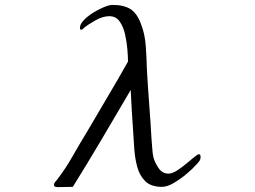

<svg xmlns="http://www.w3.org/2000/svg" viewBox="-20 -760 1040 783"><path d="M798 -120Q798 -110 792.5 -102.5Q787 -95 780 -88Q766 -72 741 -51Q716 -30 689 -14Q662 2 640 2Q596 2 572.5 -21Q549 -44 539.5 -80Q530 -116 527.5 -154.5Q525 -193 523 -224Q520 -266 517.5 -308.5Q515 -351 513 -393Q455 -294 396.5 -195Q338 -96 277 2L223 3Q219 4 209.5 2.5Q200 1 200 -5Q200 -11 203.5 -16Q207 -21 211 -25Q246 -70 275 -121Q304 -172 334 -221Q376 -293 418.5 -364.5Q461 -436 502 -509Q502 -528 499.5 -558.5Q497 -589 490 -620Q483 -651 468 -672.5Q453 -694 426 -694Q400 -694 371 -678Q342 -662 322 -646Q317 -639 311 -639Q307 -639 306.5 -642Q306 -645 306 -647Q306 -661 321.5 -677.5Q337 -694 359.5 -708Q382 -722 404 -731Q426 -740 439 -740Q485 -740 512 -723Q539 -706 555 -662Q571 -622 574.5 -571.5Q578 -521 579 -477Q583 -406 588.5 -334.5Q594 -263 598 -192Q600 -173 601 -154Q602 -135 606 -117Q612 -96 627 -74Q642 -52 667 -52Q682 -52 701 -64Q720 -76 738.5 -91.5Q757 -107 771.5 -119Q786 -131 791 -131Q796 -131 797 -127.5Q798 -124 798 -120Z"/></svg>

Font: Kaisei HarunoUmi
Style: Regular
Weight: 400
Designer: Font-Kai, 金井和夫
Foundry: KAZUO KANAI
Version: Version 5.003